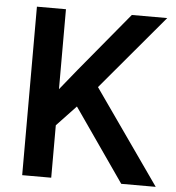

<svg xmlns="http://www.w3.org/2000/svg" viewBox="-51 -759 739 807"><g transform="rotate(5 318.0 -355.5)"><path d="M490.2 0 276.4 -307.6 194.8 -221.2V0H72.3V-710.9H194.8V-373.5L265.6 -460.9L472.7 -710.9H622.1L357.4 -396.5L635.7 0Z"/></g></svg>

Font: Vazirmatn RD Medium
Style: Regular
Weight: 500
Designer: Saber Rastikerdar
Foundry: Saber Rastikerdar
Version: Version 33.003